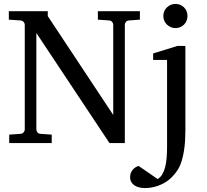

<svg xmlns="http://www.w3.org/2000/svg" viewBox="-20 -728 1053 977"><path d="M636.2 -624Q625.5 -623 620.4 -616.2Q615.2 -609.4 615.2 -602.1V0H537.1L165 -560.1V-68.8Q165 -61.5 170.2 -54.7Q175.3 -47.9 186 -46.9L243.2 -43V0H26.9V-43L84 -46.9Q94.7 -47.9 100.3 -54.7Q106 -61.5 106 -68.8V-602.1Q106 -609.4 100.3 -616.2Q94.7 -623 84 -624L24.9 -627.9V-670.9H223.1V-646L556.2 -143.1V-602.1Q556.2 -609.4 550.8 -616.2Q545.4 -623 535.2 -624L478 -627.9V-670.9H691.9V-627.9ZM923.3 -64Q923.3 -41.5 921.9 -14.9Q920.4 11.7 916.3 38.6Q912.1 65.4 904.5 90.8Q897 116.2 884.3 136.2Q853.5 183.6 809.6 206.3Q765.6 229 718.3 229Q702.6 229 689 225.8Q675.3 222.7 664.8 215.8Q654.3 209 648.2 198.5Q642.1 188 642.1 173.8Q642.1 161.1 646 151.6Q649.9 142.1 656 135Q662.1 127.9 669.9 123.3Q677.7 118.7 685.1 116.2L782.2 183.1Q795.9 175.3 805.2 159.9Q814.5 144.5 820.1 123.3Q825.7 102.1 827.9 75.9Q830.1 49.8 830.1 21V-422.9H759.3V-456.1L882.3 -494.1H923.3ZM934.1 -647Q934.1 -634.3 929.4 -622.8Q924.8 -611.3 916.5 -603Q908.2 -594.7 897 -589.8Q885.7 -585 873 -585Q860.4 -585 849.1 -589.8Q837.9 -594.7 829.3 -603Q820.8 -611.3 815.9 -622.8Q811 -634.3 811 -647Q811 -659.7 815.9 -670.9Q820.8 -682.1 829.3 -690.4Q837.9 -698.7 849.1 -703.4Q860.4 -708 873 -708Q885.7 -708 897 -703.4Q908.2 -698.7 916.5 -690.4Q924.8 -682.1 929.4 -670.9Q934.1 -659.7 934.1 -647Z"/></svg>

Font: Charis SIL Eur
Style: Regular
Weight: 400
Foundry: SIL International
Version: Version 5.000